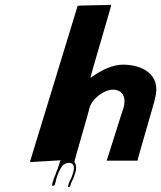

<svg xmlns="http://www.w3.org/2000/svg" viewBox="-20 -778 663 790"><path d="M243.7 -133 250.7 -156C253 -157 255.6 -159 254.5 -162C252.7 -169 243.2 -161 241.7 -156L234.7 -133C233.1 -128 231.2 -125 229.4 -119C227.5 -113 225 -108 223.2 -102L218 -85C217.4 -83 215.5 -80 214.5 -77C212.7 -71 209.9 -65 208 -59C203.3 -50 200.2 -40 197.2 -30C195 -23 193.8 -19 194.6 -15C196.4 -11 204.6 -15 205.5 -18L206.7 -22L209.2 -30C209.5 -31 209.1 -33 209.4 -34L210.9 -39L216.7 -58C229 -85 235.4 -106 263 -108H267C283.1 -105 286.4 -93 282.9 -75L281.4 -70L278 -59L276.2 -53C273.1 -43 266.1 -33 263 -23L261.5 -18L259.7 -12C259.1 -10 260.4 -8 262.4 -8C264.4 -8 268.1 -10 268.7 -12L270.5 -18L272 -23C275.1 -33 281.8 -42 285.2 -53L287 -59L288.6 -64L291.9 -75C295.2 -89 292.1 -105 286.2 -112C284.5 -113 349.2 -331 347.5 -332C357.4 -371 407 -409 445 -409C488 -409 499.7 -372 488.1 -334C487.1 -334 419.8 -117 418.8 -117H545.8C543.8 -117 619.1 -370 617.1 -370C647.8 -477 557.5 -512 486.5 -512C444.5 -512 395.8 -490 356.6 -460C354.6 -460 353.3 -459 352.3 -459C350.3 -459 440 -759 437.7 -758C435.4 -757 301.1 -756 299.5 -754L102.9 -111L238.4 -119C240.2 -125 242.1 -128 243.7 -133Z"/></svg>

Font: Hussar Wojna
Style: 3Obl
Weight: 400
Designer: Robert Jablonski
Foundry: Cannot Into Space Fonts
Version: Version 1.01